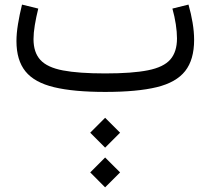

<svg xmlns="http://www.w3.org/2000/svg" viewBox="-20 -395 904 825"><path d="M367.7 345.8 431.7 410 496 345.8 431.7 281.7ZM367.7 175.2 431.7 239.4 496 175.2 431.7 111.1ZM789.9 -375.3 720.8 -358.1Q730.3 -324.1 735.4 -290.8Q740.5 -257.6 740.5 -230Q740.5 -172.3 711.9 -139.4Q683.3 -106.4 615.9 -93Q548.4 -79.5 432.1 -79.5Q317.8 -79.5 250.4 -92.4Q182.9 -105.3 153.5 -137.5Q124 -169.6 124 -227Q124 -252.9 129.6 -287.2Q135.3 -321.6 144.4 -358.1L74.6 -375.3Q63.8 -331.6 57.3 -291.4Q50.7 -251.3 50.7 -218.4Q50.7 -136.2 89.4 -88.3Q128 -40.5 212.2 -20.3Q296.4 0 432.1 0Q569.4 0 653.3 -20.4Q737.2 -40.8 775.7 -89.8Q814.1 -138.7 814.1 -223.7Q814.1 -258.4 807.6 -297.2Q801.2 -336 789.9 -375.3Z"/></svg>

Font: Estedad-FD VF
Style: Regular
Weight: 100
Designer: Amin Abedi
Version: Version 7.3